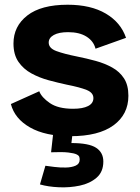

<svg xmlns="http://www.w3.org/2000/svg" viewBox="-20 -562 590 812"><path d="M278 14Q172 14 107 -23Q42 -60 26 -122L146 -176Q156 -150 191 -126Q226 -102 289 -102Q330 -102 352.5 -113.5Q375 -125 375 -147Q375 -170 346.5 -181.5Q318 -193 262 -204Q225 -212 186 -222.5Q147 -233 113 -251.5Q79 -270 58 -300.5Q37 -331 37 -378Q37 -451 95.5 -496.5Q154 -542 266 -542Q364 -542 427.5 -504.5Q491 -467 513 -402L384 -356Q376 -388 346 -407Q316 -426 268 -426Q229 -426 207.5 -414Q186 -402 186 -382Q186 -358 218.5 -346Q251 -334 306 -323Q346 -315 384.5 -304.5Q423 -294 454.5 -276.5Q486 -259 504.5 -230.5Q523 -202 523 -157Q523 -78 460 -32Q397 14 278 14ZM149 218 172 139Q186 141 210 144Q234 147 258.5 146.5Q283 146 300 138.5Q317 131 317 113Q317 108 315.5 102Q314 96 304 91Q294 86 269 83Q244 80 196 82L206 -7H288L282 43Q356 43 386.5 63Q417 83 417 121Q417 165 388.5 189.5Q360 214 317.5 223Q275 232 229.5 230Q184 228 149 218Z"/></svg>

Font: Bricolage Grotesque 10pt ExtraBold
Style: Regular
Weight: 800
Designer: Mathieu Triay
Foundry: Atelier Triay
Version: Version 1.000; ttfautohint (v1.8.4.7-5d5b);gftools[0.9.32]